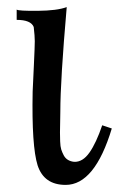

<svg xmlns="http://www.w3.org/2000/svg" viewBox="-20 -505 365 541"><path d="M295 -143Q247 16 165 16Q104 16 86 -39Q69 -93 72 -247Q73 -269 75.5 -322Q78 -375 78 -389Q78 -403 75 -429Q67 -449 27 -449V-478Q32 -474 86.5 -474.5Q141 -475 168 -485Q150 -278 150 -191Q150 -180 149.5 -161Q149 -142 149 -131.5Q149 -121 149.5 -106.5Q150 -92 152.5 -84Q155 -76 159.5 -67.5Q164 -59 171.5 -54.5Q179 -50 189 -49Q213 -48 232 -75Q251 -102 268 -152Z"/></svg>

Font: GFS Artemisia
Style: Regular
Weight: 400
Designer: Takis Katsoulidis and George D. Matthiopoulos
Foundry: Takis Katsoulidis and George D. Matthiopoulos
Version: Version 1.0